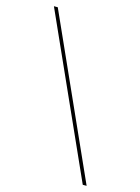

<svg xmlns="http://www.w3.org/2000/svg" viewBox="-136 -856 791 1082"><g transform="rotate(15 259.5 -315.0)"><path d="M457.5 150 40 -780H62.5L480 150Z"/></g></svg>

Font: Bodoni Moda Black
Style: Regular
Weight: 900
Version: Version 2.005